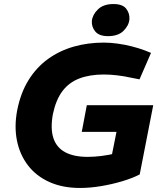

<svg xmlns="http://www.w3.org/2000/svg" viewBox="-20 -921 788 951"><path d="M376 10Q290 10 224.5 -19.5Q159 -49 118.5 -102Q78 -155 64 -224.5Q50 -294 65 -374Q82 -461 121.5 -524.5Q161 -588 218 -629Q275 -670 345 -690Q415 -710 494 -710Q526 -710 562.5 -705Q599 -700 634 -691Q669 -682 698 -671L728 -659L671 -528L630 -536Q594 -544 559 -548Q524 -552 494 -552Q425 -552 373.5 -532.5Q322 -513 289.5 -470Q257 -427 242 -356Q229 -284 244.5 -237Q260 -190 303 -167Q346 -144 414 -144Q447 -144 482.5 -148.5Q518 -153 556 -162L528 -123L557 -268H385L410 -400H739L672 -57Q635 -38 584.5 -23Q534 -8 480 1Q426 10 376 10ZM515 -742Q471 -742 452 -765Q433 -788 435 -817Q438 -848 465 -874.5Q492 -901 542 -901Q587 -901 605 -878Q623 -855 621 -825Q618 -794 591.5 -768Q565 -742 515 -742Z"/></svg>

Font: REM
Style: Bold Italic
Weight: 700
Italic angle: -11°
Designer: Octavio Pardo
Foundry: Ashler Design
Version: Version 1.005;gftools[0.9.28]